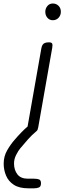

<svg xmlns="http://www.w3.org/2000/svg" viewBox="-106 -736 358 1068"><path d="M71.5 0Q53 0 48.8 -8.5Q44.5 -17 46 -24L124 -467Q126 -479 130.8 -486.5Q135.5 -494 144 -497.2Q152.5 -500.5 166 -500.5Q180.5 -500.5 184 -493.8Q187.5 -487 184.5 -470L106.5 -27Q105.5 -21.5 100.5 -10.8Q95.5 0 71.5 0ZM188 -623.5Q169.5 -623.5 157.8 -637Q146 -650.5 146 -670.5Q146 -688.5 157.5 -702.5Q169 -716.5 188 -716.5Q206.5 -716.5 219.5 -703.8Q232.5 -691 232.5 -670.5Q232.5 -651 219.8 -637.2Q207 -623.5 188 -623.5ZM52 311.5Q1 311.5 -29 292Q-59 272.5 -72.2 241Q-85.5 209.5 -85.5 174.5Q-85.5 133.5 -66.2 100.2Q-47 67 -25 42Q-9 23 11 2.2Q31 -18.5 50 -34.5Q61.5 -43 65.8 -44Q70 -45 76.5 -45Q86.5 -45 94.2 -38.2Q102 -31.5 103.8 -22.8Q105.5 -14 97.5 -7Q70 16 50 38.8Q30 61.5 6.5 89.5Q-4.5 102.5 -16.2 125.8Q-28 149 -28 173.5Q-28 209.5 -9.2 233.8Q9.5 258 49 258H83Q100.5 258 111.2 262Q122 266 122 283.5Q122 302 110.5 306.8Q99 311.5 83 311.5Z"/></svg>

Font: Edu AU VIC WA NT Pre
Style: Regular
Weight: 400
Designer: Tina and Corey Anderson, Eben Sorkin, Mirko Velimirovic
Foundry: Google for Education
Version: Version 1.001